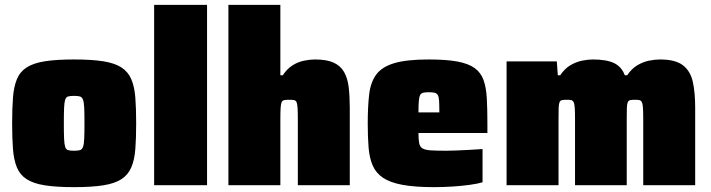

<svg xmlns="http://www.w3.org/2000/svg" viewBox="-20 -763 2928 791"><path d="M285 8Q212 8 164.5 0.5Q117 -7 89.5 -25Q62 -43 49.5 -73.5Q37 -104 33.5 -148.5Q30 -193 30 -255Q30 -317 33.5 -361.5Q37 -406 49.5 -436.5Q62 -467 89.5 -485Q117 -503 164.5 -510.5Q212 -518 285 -518Q358 -518 405.5 -510.5Q453 -503 480.5 -485Q508 -467 521 -436.5Q534 -406 537.5 -361.5Q541 -317 541 -255Q541 -193 537.5 -148.5Q534 -104 521 -73.5Q508 -43 480.5 -25Q453 -7 405.5 0.5Q358 8 285 8ZM285 -142Q301 -142 309.5 -144.5Q318 -147 322 -158Q326 -169 327 -192Q328 -215 328 -255Q328 -296 327 -318.5Q326 -341 322 -352Q318 -363 309.5 -365.5Q301 -368 285 -368Q269 -368 260.5 -365.5Q252 -363 248.5 -352Q245 -341 244 -318.5Q243 -296 243 -255Q243 -215 244 -192Q245 -169 248.5 -158Q252 -147 260.5 -144.5Q269 -142 285 -142Z M615 0V-743H833V0Z M921 0V-743H1135V-453H1145Q1163 -480 1185.5 -494Q1208 -508 1232.5 -513Q1257 -518 1277 -518Q1326 -518 1354.5 -505Q1383 -492 1397.5 -466.5Q1412 -441 1416.5 -404Q1421 -367 1421 -319V0H1207V-269Q1207 -300 1206 -317Q1205 -334 1202 -341.5Q1199 -349 1191.5 -350.5Q1184 -352 1172 -352Q1159 -352 1151 -350.5Q1143 -349 1140 -341.5Q1137 -334 1136 -317Q1135 -300 1135 -269V0Z M1768 8Q1689 8 1638 -1.5Q1587 -11 1558 -30.5Q1529 -50 1515.5 -81Q1502 -112 1498.5 -155Q1495 -198 1495 -254Q1495 -325 1501 -375Q1507 -425 1530.5 -456.5Q1554 -488 1605 -503Q1656 -518 1746 -518Q1819 -518 1864.5 -509.5Q1910 -501 1935.5 -482.5Q1961 -464 1972 -433.5Q1983 -403 1985.5 -358.5Q1988 -314 1988 -254V-215H1704Q1704 -188 1707 -173Q1710 -158 1721 -151.5Q1732 -145 1755.5 -143.5Q1779 -142 1819 -142Q1836 -142 1860 -143Q1884 -144 1912.5 -145.5Q1941 -147 1968 -149V-12Q1948 -6 1915.5 -1.5Q1883 3 1844.5 5.5Q1806 8 1768 8ZM1790 -284V-300Q1790 -330 1789 -347Q1788 -364 1783.5 -371.5Q1779 -379 1770 -381Q1761 -383 1746 -383Q1732 -383 1723.5 -381Q1715 -379 1711 -371.5Q1707 -364 1705.5 -347Q1704 -330 1704 -300H1806Z M2067 0V-510H2274L2278 -453H2288Q2306 -480 2329.5 -494Q2353 -508 2377.5 -513Q2402 -518 2422 -518Q2479 -518 2510 -503Q2541 -488 2554 -453H2564Q2582 -480 2605.5 -494Q2629 -508 2653.5 -513Q2678 -518 2699 -518Q2762 -518 2793 -494.5Q2824 -471 2834 -427Q2844 -383 2844 -319V0H2630V-269Q2630 -300 2629 -317Q2628 -334 2624.5 -341.5Q2621 -349 2614.5 -350.5Q2608 -352 2597 -352Q2584 -352 2576.5 -350.5Q2569 -349 2566 -341.5Q2563 -334 2562.5 -317Q2562 -300 2562 -269V0H2349V-269Q2349 -300 2348 -317Q2347 -334 2343.5 -341.5Q2340 -349 2333.5 -350.5Q2327 -352 2316 -352Q2303 -352 2295.5 -350.5Q2288 -349 2285 -341.5Q2282 -334 2281.5 -317Q2281 -300 2281 -269V0Z"/></svg>

Font: Saira Thin Black
Style: Regular
Weight: 900
Version: Version 1.101